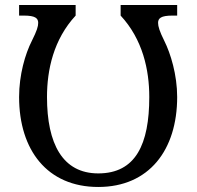

<svg xmlns="http://www.w3.org/2000/svg" viewBox="-20 -734 782 764"><path d="M371 10C573 10 685 -137 685 -348C685 -436 659 -521 634 -571C615 -609 609 -629 609 -643C609 -661 620 -672 666 -672H685V-714H460V-672C548 -577 574 -456 574 -348C574 -160 520 -44 371 -44C229 -44 167 -162 167 -348C167 -456 193 -577 281 -672V-714H56V-672H75C121 -672 132 -661 132 -643C132 -629 127 -612 107 -572C80 -519 56 -436 56 -348C56 -137 168 10 371 10Z"/></svg>

Font: Noto Serif
Style: Regular
Weight: 400
Designer: Monotype Design Team
Foundry: Monotype Imaging Inc.
Version: Version 2.015